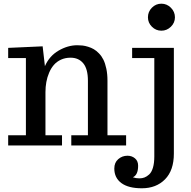

<svg xmlns="http://www.w3.org/2000/svg" viewBox="-20 -781 1028 1031"><path d="M23.9 0ZM741.7 230Q669.4 230 631.6 201.9Q593.8 173.8 593.8 124Q593.8 91.8 615 73.5Q636.2 55.2 664.6 55.2Q688 55.2 704.8 69.3Q721.7 83.5 721.7 108.9Q721.7 158.7 693.4 170.9Q709.5 176.8 728.5 176.8Q743.2 176.8 755.6 172.1Q768.1 167.5 781 155.8Q793.9 144 801.3 119.4Q808.6 94.7 808.6 59.1V-469.2H689.5V-523.9H913.6V43.9Q913.6 133.8 866.2 181.9Q818.8 230 741.7 230ZM774.4 -688Q774.4 -718.3 795.7 -739.7Q816.9 -761.2 846.7 -761.2Q876 -761.2 897.7 -739.5Q919.4 -717.8 919.4 -688Q919.4 -658.7 897.7 -637.5Q876 -616.2 846.7 -616.2Q816.9 -616.2 795.7 -637.5Q774.4 -658.7 774.4 -688ZM313 0H23.9V-54.7H119.1V-469.2H23.9V-523.9L209 -532.2L221.2 -425.8Q245.1 -480.5 294.7 -509.3Q344.2 -538.1 395 -538.1Q409.7 -538.1 422.9 -536.6Q436 -535.2 452.9 -530Q469.7 -524.9 483.6 -516.8Q497.6 -508.8 511.7 -494.1Q525.9 -479.5 535.4 -460.2Q544.9 -440.9 551 -412.1Q557.1 -383.3 557.1 -348.1V-54.7H657.2V0H362.8V-54.7H452.1V-347.2Q452.1 -410.6 427.2 -440.9Q402.3 -471.2 358.9 -471.2Q330.6 -471.2 307.6 -460.7Q284.7 -450.2 269.3 -432.4Q253.9 -414.6 243.7 -390.4Q233.4 -366.2 228.8 -340.3Q224.1 -314.5 224.1 -286.1V-54.7H313Z"/></svg>

Font: Trocchi
Style: Regular
Weight: 400
Designer: vernon adams
Version: Version 1.0; ttfautohint (v0.8) -l 6 -r 50 -G 100